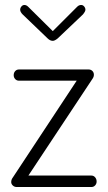

<svg xmlns="http://www.w3.org/2000/svg" viewBox="-20 -751 433 771"><path d="M93 -724 192 -626 290 -724Q297 -731 306 -731Q313 -731 318 -725Q323 -719 323 -712Q323 -705 313 -693L212 -597Q200 -587 192 -587Q181 -587 171 -597L71 -693Q61 -703 61 -712Q61 -719 66 -725Q71 -731 78 -731Q86 -731 93 -724ZM94 -46H347Q356 -46 362 -39Q368 -32 368 -22Q368 -13 362 -6.5Q356 0 347 0H47Q38 0 31.5 -6Q25 -12 25 -20Q25 -30 32 -39L288 -427H56Q47 -427 41 -433.5Q35 -440 35 -449Q35 -459 41 -465.5Q47 -472 56 -472H336Q345 -472 351 -466Q357 -460 357 -451Q357 -442 351 -434Z"/></svg>

Font: Dosis
Style: Light
Weight: 300
Designer: Edgar Tolentino, Pablo Impallari, Igino Marini
Foundry: Edgar Tolentino, Pablo Impallari, Igino Marini
Version: Version 1.007